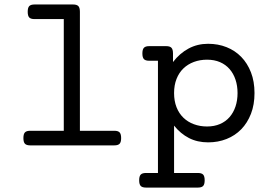

<svg xmlns="http://www.w3.org/2000/svg" viewBox="-20 -661 1239 873"><path d="M270 -574.2H136.7Q120.1 -574.2 113 -581.5Q106 -588.9 106 -607.4Q106 -626 113 -633.3Q120.1 -640.6 136.7 -640.6H312.5Q329.1 -640.6 336.2 -633.3Q343.3 -626 343.3 -607.4V-66.4H500Q516.6 -66.4 523.7 -59.1Q530.8 -51.8 530.8 -33.2Q530.8 -14.6 523.7 -7.3Q516.6 0 500 0H117.2Q100.6 0 93.5 -7.3Q86.4 -14.6 86.4 -33.2Q86.4 -51.8 93.5 -59.1Q100.6 -66.4 117.2 -66.4H270Z M698.2 -384.8H658.2Q641.6 -384.8 634.5 -392.1Q627.4 -399.4 627.4 -418Q627.4 -436.5 634.5 -443.8Q641.6 -451.2 658.2 -451.2H735.8Q752.4 -451.2 759.5 -443.8Q766.6 -436.5 766.6 -418V-378.9Q796.9 -418.5 837.2 -440.2Q877.4 -461.9 926.3 -461.9Q971.7 -461.9 1010.3 -446.5Q1048.8 -431.2 1076.9 -402.3Q1105 -373.5 1121.1 -332Q1137.2 -290.5 1137.2 -237.8Q1137.2 -185.1 1121.1 -143.6Q1105 -102.1 1076.9 -73.2Q1048.8 -44.4 1010.3 -29.1Q971.7 -13.7 926.3 -13.7Q877.4 -13.7 839.1 -33.4Q800.8 -53.2 771.5 -89.8V125.5H879.9Q896.5 125.5 903.6 132.8Q910.6 140.1 910.6 158.7Q910.6 177.2 903.6 184.6Q896.5 191.9 879.9 191.9H643.6Q627 191.9 619.9 184.6Q612.8 177.2 612.8 158.7Q612.8 140.1 619.9 132.8Q627 125.5 643.6 125.5H698.2ZM771.5 -237.8Q771.5 -201.7 782.7 -173.3Q793.9 -145 814 -125.7Q834 -106.4 861.6 -96.2Q889.2 -85.9 921.4 -85.9Q954.6 -85.9 980.5 -97.2Q1006.3 -108.4 1023.9 -128.7Q1041.5 -148.9 1050.8 -176.8Q1060.1 -204.6 1060.1 -237.8Q1060.1 -271 1050.8 -298.8Q1041.5 -326.7 1023.9 -346.9Q1006.3 -367.2 980.5 -378.4Q954.6 -389.6 921.4 -389.6Q889.2 -389.6 861.6 -379.4Q834 -369.1 814 -349.9Q793.9 -330.6 782.7 -302.2Q771.5 -273.9 771.5 -237.8Z"/></svg>

Font: Courier Prime
Style: Regular
Weight: 400
Designer: Alan Dague-Greene
Foundry: Quote-Unquote Apps
Version: Version 1.203